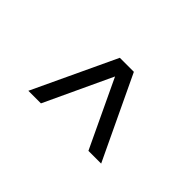

<svg xmlns="http://www.w3.org/2000/svg" viewBox="-50 -817 469 469"><g transform="rotate(45 184.0 -582.5)"><path d="M58.5 -475 159.5 -690H208L310 -475H266L183.5 -649.5L102 -475Z"/></g></svg>

Font: Big Shoulders Text ExtraLight
Style: Regular
Weight: 250
Version: Version 2.002